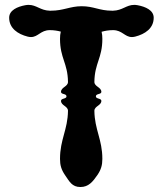

<svg xmlns="http://www.w3.org/2000/svg" viewBox="-20 -751 654 771"><path d="M359 -422C360 -498 391 -517 391 -595C391 -605.4 390.1 -614.6 388 -623.4C401.5 -627.2 416.1 -630 434 -630C470.9 -630 480.8 -602.2 509.7 -602.2C513.7 -602.2 518.1 -602.8 523 -604C562.1 -614 597.2 -637 597.2 -679.9C597.2 -710.2 563.7 -724.2 533 -730C527.9 -731 523.2 -731.4 518.9 -731.4C487.2 -731.4 471.8 -708.9 434 -708C432.6 -708 431.3 -708 429.9 -708C378.9 -708 356.7 -726 308 -726C261.2 -726 235.3 -708 184.1 -708C182.8 -708 181.4 -708 180 -708C142.2 -708.9 126.8 -731.4 95.1 -731.4C90.8 -731.4 86.1 -731 81 -730C50.3 -724.2 16.8 -710.2 16.8 -679.9C16.8 -637 51.9 -614 91 -604C95.9 -602.8 100.3 -602.2 104.3 -602.2C133.2 -602.2 143.1 -630 180 -630C196.8 -630 211 -627.5 224.1 -624.1C221.9 -615.1 221 -605.7 221 -595C221 -517 252 -498 253 -422C253 -403 225 -401 225 -382C225 -371 247 -376 247 -364C247 -353 225 -357 225 -346C225 -327 253 -325 253 -306C252 -230 221 -191 221 -113C221 -88 226 -70 241 -48C259 -22 269 0 303 0C336 0 353 -22 371 -48C386 -70 391 -88 391 -113C391 -191 360 -230 359 -306C359 -325 387 -327 387 -346C387 -357 365 -353 365 -364C365 -376 387 -371 387 -382C387 -401 359 -403 359 -422Z"/></svg>

Font: Chromatic Etruscan
Style: Regular
Weight: 400
Version: Version 000.910